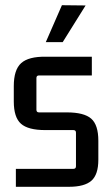

<svg xmlns="http://www.w3.org/2000/svg" viewBox="-20 -715 421 738"><path d="M156 -553 218 -695 309 -694 221 -553ZM245 3H41V-66H262Q272 -66 272 -76V-205Q272 -215 262 -215H154Q88 -215 60.5 -239.5Q33 -264 33 -325V-384Q33 -447 61.5 -472.5Q90 -498 156 -497H333V-425H130Q120 -425 120 -415V-293Q120 -283 130 -283H237Q303 -283 330.5 -259Q358 -235 358 -174V-101Q358 -44 331.5 -20.5Q305 3 245 3Z"/></svg>

Font: Gemunu Libre Medium
Style: Regular
Weight: 500
Designer: Puspanada Ekanayake, Sola Matas, Pathum Egodawatta, Kosala Senevirathne
Foundry: mooniak
Version: Version 1.100